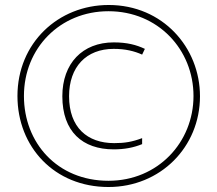

<svg xmlns="http://www.w3.org/2000/svg" viewBox="-20 -742 871 770"><path d="M415 8C623 8 782 -152 782 -356C782 -552 632 -722 416 -722C213 -722 50 -569 50 -357C50 -153 198 8 415 8ZM415 -17C210 -17 76 -169 76 -357C76 -549 221 -697 415 -697C614 -697 756 -543 756 -357C756 -172 614 -17 415 -17ZM436 -143C479 -143 516 -150 550 -164V-188C510 -173 480 -168 438 -168C330 -168 257 -231 257 -356C257 -474 326 -546 436 -546C483 -546 519 -537 550 -523L561 -546C527 -562 490 -572 436 -572C311 -572 230 -488 230 -356C230 -214 311 -143 436 -143Z"/></svg>

Font: Noto Sans Sinhala UI SemiCondensed Thin
Style: Regular
Weight: 100
Width: 4
Designer: Jelle Bosma - Monotype Design Team
Foundry: Monotype Imaging Inc.
Version: Version 2.006